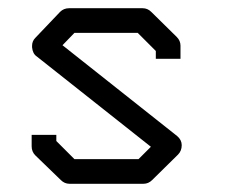

<svg xmlns="http://www.w3.org/2000/svg" viewBox="-20 -496 580 467"><path d="M359 -372 315 -416H161L132 -386L411 -165Q422 -155.5 422 -143Q422 -129 413 -120L350 -58Q341 -49 329 -49H149Q137 -49 128 -58L66 -118Q57 -127 57 -140V-168H117V-153L161 -109H317L347 -139L69 -359Q59.5 -365.5 58 -381V-384.5Q58 -396 66 -404L126 -467Q135 -476 148 -476H327Q339 -476 348 -467L410 -406Q419 -397 419 -385V-353H359Z"/></svg>

Font: IBM 3270
Style: Regular
Weight: 400
Monospace: yes
Version: Version 2.3.1